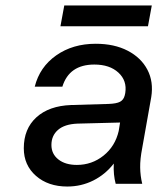

<svg xmlns="http://www.w3.org/2000/svg" viewBox="-20 -672 576 702"><path d="M215 -652H535L521 -576H201ZM500 -131Q492 -90 492.5 -59.5Q493 -29 500 0H403Q394 -33 396 -74Q365 -34 321 -12Q277 10 226 10Q156 10 111.5 -29Q67 -68 67 -130Q67 -201 113 -243Q159 -285 240 -288L377 -292Q406 -293 419 -300Q432 -307 436 -323L438 -332Q445 -377 413 -406.5Q381 -436 325 -436Q233 -436 208 -355H107Q125 -427 185.5 -469.5Q246 -512 330 -512Q398 -512 447 -486.5Q496 -461 519 -417Q542 -373 533 -317ZM168 -142Q168 -109 193.5 -89Q219 -69 261 -69Q316 -69 358.5 -103Q401 -137 414 -193L419 -224L263 -220Q216 -218 192 -197Q168 -176 168 -142Z"/></svg>

Font: Overused Grotesk Medium
Style: Italic
Weight: 500
Italic angle: -10°
Version: Version 0.003